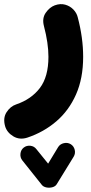

<svg xmlns="http://www.w3.org/2000/svg" viewBox="-26 -340 434 918"><path d="M312.5 349.6Q327.1 358.9 331.3 376.5Q335.4 394 326.2 409.2L245.1 541Q238.8 551.3 224.6 555.2Q210.4 559.1 196 556.2Q181.6 553.2 174.3 544.4L80.6 426.8Q69.8 413.1 71.8 394.8Q73.7 376.5 87.4 365.7Q101.1 355 119.1 356.9Q137.2 358.9 147.9 373L204.1 442.4L252 363.3Q261.2 348.6 279.3 344.5Q297.4 340.3 312.5 349.6ZM235.8 -314.5Q262.7 -324.2 285.9 -317.6Q309.1 -311 325 -294.4Q340.8 -277.8 345.7 -257.3Q371.6 -159.2 371.6 -68.4Q371.6 34.7 337.4 111.8Q303.2 189 242.9 240.5Q182.6 292 105 317.9Q67.9 330.1 37.6 311.8Q7.3 293.5 -1.5 263.7Q-12.7 224.6 5.4 196.5Q23.4 168.5 51.3 159.2Q123.5 134.8 164.6 80.8Q205.6 26.9 205.6 -68.4Q205.6 -133.3 184.1 -215.3Q174.3 -252.4 192.6 -278.8Q210.9 -305.2 235.8 -314.5Z"/></svg>

Font: Mikhak-FD Black
Style: Regular
Weight: 900
Designer: Amin Abedi
Version: Version 3.2